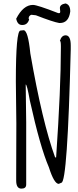

<svg xmlns="http://www.w3.org/2000/svg" viewBox="-20 -1081 465 1141"><path d="M120.1 -901.4Q146.5 -901.4 160.2 -763.7Q231.4 -354.5 307.6 -145.5H313.5Q341.8 -558.6 341.8 -796.9V-806.6Q341.8 -837.9 335.9 -837.9Q345.7 -871.1 370.1 -871.1Q400.4 -871.1 400.4 -810.5V-788.1Q380.9 4.9 344.7 4.9L329.1 11.7Q301.8 11.7 270.5 -86.9Q218.8 -206.1 157.2 -484.4Q140.6 -579.1 132.8 -579.1V-573.2L135.7 -354.5Q135.7 -98.6 135.7 -33.2V15.6Q135.7 40 107.4 40Q76.2 40 76.2 -7.8V-39.1Q76.2 -90.8 77.1 -347.7L74.2 -597.7Q74.2 -899.4 101.6 -899.4ZM369.1 -1060.5Q397.5 -1053.7 397.5 -1012.7Q388.7 -944.3 335.9 -944.3H332Q295.9 -950.2 193.4 -990.2L166 -993.2Q150.4 -987.3 150.4 -971.7V-969.7L153.3 -965.8Q143.6 -932.6 113.3 -932.6H110.4Q84 -932.6 76.2 -969.7Q118.2 -1051.8 175.8 -1051.8Q201.2 -1051.8 326.2 -1002.9H332Q337.9 -1002.9 337.9 -1012.7L335.9 -1033.2Q335.9 -1054.7 369.1 -1060.5Z"/></svg>

Font: Sue Ellen Francisco 
Style: Regular
Weight: 400
Designer: Kimberly Geswein
Foundry: Kimberly Geswein
Version: Version 1.002 2007